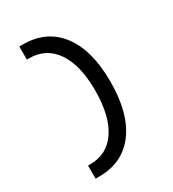

<svg xmlns="http://www.w3.org/2000/svg" viewBox="-210 -905 1007 1118"><g transform="rotate(-30 293.0 -346.5)"><path d="M98.6 97.7V9.8H112.3Q228 9.8 290.8 -84.5Q353.5 -178.7 353.5 -349.6Q353.5 -517.6 290.8 -610.4Q228 -703.1 112.3 -703.1H98.6V-791H122.1Q281.2 -791 368.7 -675.5Q456.1 -560.1 456.1 -349.6Q456.1 -136.2 368.7 -19.3Q281.2 97.7 122.1 97.7Z"/></g></svg>

Font: Cascadia Mono
Style: Regular
Weight: 400
Monospace: yes
Designer: Aaron Bell
Foundry: Saja Typeworks
Version: Version 2404.023